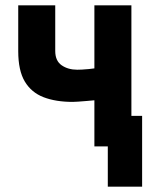

<svg xmlns="http://www.w3.org/2000/svg" viewBox="-20 -546 600 716"><path d="M382 150V0H332V-172Q321 -171 304 -169.5Q287 -168 272 -167Q257 -166 251 -166Q188 -166 142.5 -183.5Q97 -201 72.5 -242Q48 -283 48 -355V-526H186V-356Q186 -319 210 -302.5Q234 -286 268 -286Q273 -286 285.5 -286.5Q298 -287 311.5 -288.5Q325 -290 332 -291V-526H470V-114H510V150Z"/></svg>

Font: Ubuntu Sans Mono
Style: Regular
Weight: 400
Monospace: yes
Designer: Dalton Maag Ltd
Foundry: Dalton Maag Ltd
Version: Version 1.006